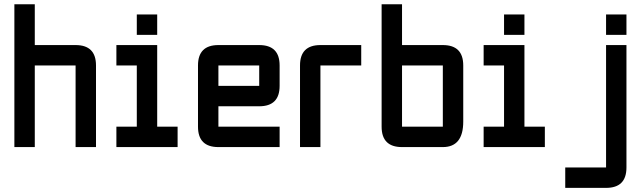

<svg xmlns="http://www.w3.org/2000/svg" viewBox="-20 -704 3067 919"><path d="M48.8 -683.6H146.5V-488.3H341.8Q439.5 -488.3 439.5 -390.6V0H341.8V-390.6H146.5V0H48.8Z M634.8 -537.1V-634.8H732.4V-537.1ZM537.1 0V-97.7H634.8V-390.6H537.1V-488.3H732.4V-97.7H830.1V0Z M1025.4 -488.3H1220.7Q1318.4 -488.3 1318.4 -390.6V-293Q1318.4 -195.3 1220.7 -195.3H1025.4V-97.7H1318.4V0H1025.4Q927.7 0 927.7 -97.7V-390.6Q927.7 -488.3 1025.4 -488.3ZM1220.7 -390.6H1025.4V-293H1220.7Z M1513.7 -488.3H1709V-390.6H1513.7V0H1416V-390.6Q1416 -488.3 1513.7 -488.3Z M1806.6 -683.6H1904.3V-488.3H2099.6Q2197.3 -488.3 2197.3 -390.6V-122.1Q2197.3 0 2099.6 0H1904.3Q1806.6 0 1806.6 -97.7ZM2099.6 -390.6H1904.3V-97.7H2099.6Z M2392.6 -537.1V-634.8H2490.2V-537.1ZM2294.9 0V-97.7H2392.6V-390.6H2294.9V-488.3H2490.2V-97.7H2587.9V0Z M2880.9 -488.3H2978.5V97.7Q2978.5 195.3 2880.9 195.3H2685.5V97.7H2880.9ZM2880.9 -537.1V-634.8H2978.5V-537.1Z"/></svg>

Font: BabelStone Runic Beagnoth
Style: Regular
Weight: 400
Designer: Andrew West
Foundry: BabelStone
Version: Version 7.004;November 9, 2023